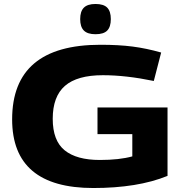

<svg xmlns="http://www.w3.org/2000/svg" viewBox="-20 -935 920 965"><path d="M41 -335Q41 -710 485 -710Q577 -710 646.5 -701Q716 -692 790 -671L753 -528Q613 -557 497 -557Q368 -557 306.5 -503.5Q245 -450 245 -338Q245 -228 305 -179.5Q365 -131 482 -131Q580 -131 645 -149V-261H470V-395H822V-51Q746 -20 652.5 -5Q559 10 449 10Q41 10 41 -335ZM460 -763Q420 -763 401.5 -781.5Q383 -800 383 -839Q383 -878 401.5 -896.5Q420 -915 460 -915Q501 -915 519 -896.5Q537 -878 537 -839Q537 -800 519 -781.5Q501 -763 460 -763Z"/></svg>

Font: Georama Extended
Style: Bold
Weight: 700
Width: 7
Designer: Jean-Baptiste Levee
Foundry: Production Type
Version: Version 1.000